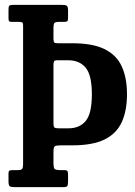

<svg xmlns="http://www.w3.org/2000/svg" viewBox="-20 -770 557 790"><path d="M200 -144V-101.5Q200 -81 204.2 -75.5Q208.5 -70 229 -70H244Q255.5 -70 257.8 -65.8Q260 -61.5 260 -50V-24Q260 -9 257 -4.5Q254 0 239 0H42Q26.5 0 20.8 -3.2Q15 -6.5 15 -23V-56Q15 -65 18.2 -67.5Q21.5 -70 31 -70H52Q67 -70 71 -75Q75 -80 75 -94V-667Q75 -675.5 71.5 -677.8Q68 -680 59 -680H27.5Q18.5 -680 16.8 -683.8Q15 -687.5 15 -696.5V-732Q15 -743.5 18.8 -746.8Q22.5 -750 33.5 -750H233Q248 -750 254 -746.8Q260 -743.5 260 -727V-694Q260 -685 256.5 -682.5Q253 -680 244 -680H223Q207.5 -680 203.8 -675.2Q200 -670.5 200 -656V-611Q200 -599 203.2 -595.5Q206.5 -592 218.5 -592H278Q362 -592 411 -567.5Q460 -543 481.2 -496.2Q502.5 -449.5 502.5 -382Q502.5 -315 481.2 -268Q460 -221 411 -196.5Q362 -172 278 -172H232Q211 -172 205.5 -168.2Q200 -164.5 200 -144ZM222 -242H262Q307.5 -242 332.8 -272.5Q358 -303 358 -382Q358 -461 332.5 -491.5Q307 -522 261 -522H214.5Q204.5 -522 202.2 -517.2Q200 -512.5 200 -502.5V-264Q200 -248.5 204.2 -245.2Q208.5 -242 222 -242Z"/></svg>

Font: Besley* Condensed Semi
Style: Regular
Weight: 600
Width: 3
Designer: Owen Earl
Foundry: indestructible type*
Version: Version 3.000; ttfautohint (v1.8.3)